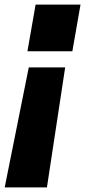

<svg xmlns="http://www.w3.org/2000/svg" viewBox="-40 -602 383 837"><path d="M79.6 -378.4H275.4L311 -582H115.2ZM-19.5 214.8H164.6L244.1 -308.1H85.4Z"/></svg>

Font: Decalotype Black Italic
Style: Regular
Weight: 900
Italic angle: -10°
Designer: Alfredo Marco Pradil
Foundry: Alfredo Marco Pradil
Version: Version 1.0